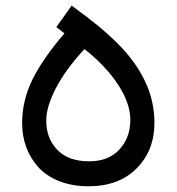

<svg xmlns="http://www.w3.org/2000/svg" viewBox="-20 -649 615 669"><path d="M274.4 -478Q210 -408.7 175.5 -343.3Q141.1 -277.8 141.1 -228.5Q141.1 -167.5 179.4 -127.2Q217.8 -86.9 290.5 -86.9Q358.4 -86.9 396.2 -128.2Q434.1 -169.4 434.1 -231.9Q434.1 -288.1 392.1 -353Q350.1 -418 274.4 -478ZM229.5 -629.4Q330.1 -557.6 391.1 -496.3Q452.1 -435.1 485.1 -366.5Q518.1 -297.9 518.1 -220.7Q518.1 -125 456.3 -62.5Q394.5 0 288.6 0Q232.4 0 187.7 -17.3Q143.1 -34.7 115 -64.9Q86.9 -95.2 72 -134.8Q57.1 -174.3 57.1 -220.2Q57.1 -298.8 93 -371.8Q128.9 -444.8 204.6 -532.7L176.3 -554.7Z"/></svg>

Font: Vazir WOL
Style: WOL
Weight: 400
Foundry: Based on Dejavu fonts, by Saber Rastikerdar
Version: Version 26.0.0